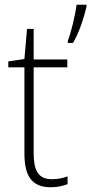

<svg xmlns="http://www.w3.org/2000/svg" viewBox="-20 -873 385 810"><path d="M345 -845V-853H303C299 -815 278 -728 266 -701V-692H288C313 -733 335 -801 345 -845ZM199 -117C140 -117 122 -155 122 -228V-589H264V-622H122V-751H94L83 -624L15 -614V-589H83V-226C83 -132 113 -83 194 -83C224 -83 246 -89 265 -96V-129C247 -122 225 -117 199 -117Z"/></svg>

Font: Noto Sans Kannada UI SemiCondensed ExtraLight
Style: Regular
Weight: 200
Width: 4
Designer: Jelle Bosma - Monotype Design Team
Foundry: Monotype Imaging Inc.
Version: Version 2.005